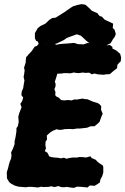

<svg xmlns="http://www.w3.org/2000/svg" viewBox="-20 -895 610 935"><path d="M52 9 35 0 25 -8 14 -26 13 -56 19 -75 23 -92 28 -109 34 -123 36 -138 34 -153 43 -171 51 -193V-207L55 -224L57 -236L60 -255V-271L67 -281L71 -301L70 -315L69 -326L73 -342L80 -360L85 -373L79 -389L88 -403L93 -420L84 -432L86 -450L93 -466L95 -480L99 -503L95 -520L98 -537L100 -553L97 -565L105 -590L106 -606L107 -616L120 -631L135 -647L149 -668L159 -671L167 -680L198 -677L222 -679L240 -684L255 -677L269 -680L289 -682L306 -683L341 -686L360 -680L388 -679L407 -686L423 -683L437 -680L459 -682H478L498 -674L515 -676L527 -667L528 -658L543 -651L549 -647L565 -633L570 -615L568 -597L552 -580L550 -563L531 -548L515 -534L496 -533L484 -531L456 -533L440 -537L427 -533L415 -541L393 -540L385 -542L364 -539L350 -540L340 -542L323 -538L302 -539H291L281 -537L259 -536L256 -525L251 -509L247 -497L251 -486L250 -473L245 -461L250 -447L249 -431L256 -424L264 -421L272 -414L277 -408L292 -406L311 -408L328 -406L343 -411L353 -410L382 -415L395 -412H405L419 -406L430 -401L446 -396L456 -393L464 -388L473 -378L472 -361L480 -341L473 -325L465 -302L455 -292L440 -280H421L404 -273L386 -271L369 -269H355L335 -266L321 -267L293 -266L281 -263H264L257 -266L237 -258L222 -248L208 -235L209 -216L202 -205L201 -187L204 -173L198 -159L210 -152L215 -144L219 -134L230 -130L243 -128L259 -127L277 -124L291 -127L304 -122L320 -126L336 -128H357L363 -130H381L400 -128L420 -134L427 -125L446 -117L455 -107L464 -100L481 -89L483 -81V-55L478 -38L469 -21L466 -6L441 10L418 8L406 18L377 15L355 14L340 20L322 18L305 15L293 17L276 16L266 11L245 16L230 12L217 15L189 16L182 14L165 18L135 15H118L106 17L70 14ZM170 -676 164 -693 156 -696 150 -708V-734L164 -758L178 -769L201 -780L220 -798L234 -807L251 -809L270 -821L294 -836L324 -857L337 -865L358 -871L378 -875L396 -872L415 -855L428 -842L454 -831L465 -817L476 -814L490 -799L514 -788L531 -780L529 -759L538 -750L544 -729L539 -716L530 -704L519 -685L498 -674L494 -666L465 -662L446 -669H440L428 -675L401 -696L384 -712L374 -721L354 -728L318 -715L305 -710L291 -700L258 -684L245 -680L222 -675L203 -678L193 -675Z"/></svg>

Font: Winky Rough
Style: Bold Italic
Weight: 700
Italic angle: -8.97852°
Designer: Simon Atzbach
Foundry: typofactur
Version: Version 1.206; ttfautohint (v1.8.4.7-5d5b)